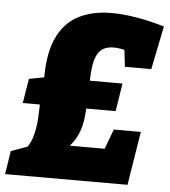

<svg xmlns="http://www.w3.org/2000/svg" viewBox="-52 -772 726 820"><g transform="rotate(5 311.0 -362.5)"><path d="M0 0 16 -100 126 -140 62 -99Q92 -125 104.5 -163.5Q117 -202 120 -249Q123 -296 122 -346L142 -309H49L66 -414L146 -429L131 -405Q128 -518 158 -588.5Q188 -659 248 -692Q308 -725 394 -725Q443 -725 500 -715.5Q557 -706 621 -687L583 -501H470L459 -594L475 -570Q441 -579 416 -579Q378 -579 358.5 -559Q339 -539 332 -499.5Q325 -460 326 -399L300 -429H466L447 -309H288L321 -346Q322 -293 315.5 -254Q309 -215 292 -183.5Q275 -152 241 -120L221 -145H434L403 -114L446 -230H562L525 0Z"/></g></svg>

Font: Bitter Thin Black
Style: Italic
Weight: 900
Italic angle: -9°
Version: Version 3.020